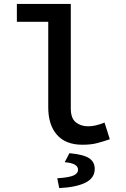

<svg xmlns="http://www.w3.org/2000/svg" viewBox="-20 -726 640 979"><path d="M400 12Q315 12 270.5 -38.5Q226 -89 226 -179V-615H66V-706H341V-173Q341 -123 366.5 -102.5Q392 -82 429 -82Q448 -82 468 -86.5Q488 -91 513 -101L540 -16Q505 -4 474.5 4Q444 12 400 12ZM282 233 272 183Q333 179 355.5 168.5Q378 158 378 140Q378 123 361.5 113.5Q345 104 310 101L334 55Q407 62 435 81Q463 100 463 135Q463 182 415.5 205.5Q368 229 282 233Z"/></svg>

Font: Source Code Pro SemiBold
Style: Regular
Weight: 600
Monospace: yes
Designer: Paul D. Hunt, Teo Tuominen
Foundry: Adobe Systems Incorporated
Version: Version 1.018;hotconv 1.0.116;makeotfexe 2.5.65601